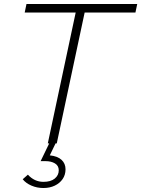

<svg xmlns="http://www.w3.org/2000/svg" viewBox="-20 -720 709 964"><path d="M198 224Q166 224 138 212Q110 200 94 180L120 157Q153 193 198 193Q235 193 255 176.5Q275 160 275 135Q275 112 256 100.5Q237 89 208 89H184L227 0H220L360 -657H104L113 -700H669L660 -657H405L265 0H259L230 60Q269 64 289 82.5Q309 101 309 130Q309 158 294.5 179Q280 200 255 212Q230 224 198 224Z"/></svg>

Font: Red Hat Display
Style: Italic
Weight: 300
Italic angle: -12°
Designer: Pentagram, MCKL
Foundry: Pentagram, MCKL
Version: Version 1.023